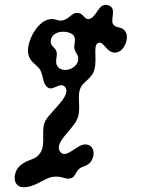

<svg xmlns="http://www.w3.org/2000/svg" viewBox="-20 -555 604 805"><path d="M430 -534C474 -524 441 -475 454 -454C467 -433 493 -448 508 -419C523 -390 495 -323 451 -336C423 -344 413 -383 392 -375C365 -365 395 -289 368 -245C352 -219 323 -206 315 -180C303 -141 322 -97 303 -54C285 -12 203 46 233 82C256 112 299 55 332 51C374 46 383 93 360 124C346 142 329 140 313 152C297 164 297 188 275 193C253 199 239 180 199 187C166 192 126 231 78 230C29 229 34 163 66 138C100 109 127 120 150 84C174 45 148 -13 173 -53C198 -93 282 -157 252 -191C233 -213 203 -174 182 -187C158 -202 163 -234 149 -261C136 -285 104 -293 98 -332C91 -376 132 -463 186 -474C211 -479 221 -466 240 -469C269 -473 279 -501 303 -501C331 -501 332 -473 351 -475C386 -479 391 -543 430 -534ZM291 -402C279 -429 199 -433 193 -386C189 -359 215 -358 218 -334C220 -317 209 -293 221 -277C241 -246 308 -265 308 -309C308 -327 295 -334 292 -352C289 -369 299 -385 291 -402Z"/></svg>

Font: PicNic
Style: Regular
Weight: 400
Designer: Mariel Nils
Foundry: Velvetyne Type Foundry
Version: Version 2.000;Glyphs 3.2.3 (3260)